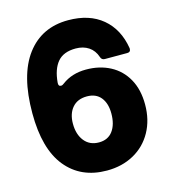

<svg xmlns="http://www.w3.org/2000/svg" viewBox="-117 -873 873 984"><g transform="rotate(-15 320.0 -381.0)"><path d="M35 -365Q35 -567 114.5 -673Q194 -779 335 -779Q447 -779 516.5 -721Q586 -663 603 -559V-555Q603 -538 585 -538H466Q449 -538 444 -555Q432 -591 403.5 -610Q375 -629 335 -629Q270 -629 238.5 -591.5Q207 -554 201 -484Q199 -464 214 -464Q222 -464 230 -471Q283 -511 358 -511Q430 -511 486 -481.5Q542 -452 573.5 -395.5Q605 -339 605 -260Q605 -178 570 -115Q535 -52 472.5 -17.5Q410 17 330 17Q192 17 113.5 -79.5Q35 -176 35 -365ZM426 -260Q426 -314 400.5 -345.5Q375 -377 327 -377Q277 -377 249.5 -345Q222 -313 222 -260Q222 -203 250 -168Q278 -133 327 -133Q375 -133 400.5 -167.5Q426 -202 426 -260Z"/></g></svg>

Font: Open Sauce Two Black
Style: Regular
Weight: 900
Designer: Alfredo Marco Pradil
Foundry: Creative Sauce Fz LLC
Version: Version 1.477